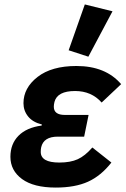

<svg xmlns="http://www.w3.org/2000/svg" viewBox="-20 -835 567 867"><path d="M488 -784 379 -579 290 -608 363 -815ZM397 -169 483 -101Q436 -41 377.5 -14.5Q319 12 232 12Q132 12 79.5 -26.5Q27 -65 27 -127Q27 -185 63.5 -222Q100 -259 168 -268L169 -273Q128 -283 107 -309Q86 -335 86 -369Q86 -438 149.5 -487.5Q213 -537 325 -537Q457 -537 527 -455L439 -372Q393 -424 319 -424Q239 -424 226 -375Q223 -363 223 -353Q223 -316 273 -316H380L360 -218H241Q177 -218 166 -170Q164 -162 164 -149Q164 -101 248 -101Q298 -101 331 -116Q364 -131 397 -169Z"/></svg>

Font: Aneliza
Style: Bold Italic
Weight: 700
Italic angle: -11.31°
Designer: Mike Abbink, Paul van der Laan, Pieter van Rosmalen
Foundry: Bold Monday
Version: Version 3.0